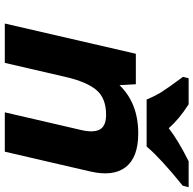

<svg xmlns="http://www.w3.org/2000/svg" viewBox="-23 -783 806 800"><g transform="rotate(90 380.0 -383.0)"><path d="M335 -478Q410 -556 536 -556Q636 -556 676.5 -503.5Q717 -451 694 -354L612 0H448L521 -315Q534 -368 520 -395Q506 -422 458 -422Q389 -422 355 -381.5Q321 -341 301 -255L242 0H78L204 -546H331ZM754 -742 752 -740Q640 -649 594 -595L591 -591H394L393 -595Q381 -624 366 -649Q346 -681 302 -740L300 -742L306 -766H415L416 -765Q477 -726 514 -683Q566 -723 650 -765L651 -766H760Z"/></g></svg>

Font: Passageway
Style: BdIt
Weight: 700
Foundry: Ascender Corporation
Version: Version 1.11